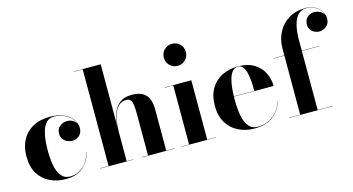

<svg xmlns="http://www.w3.org/2000/svg" viewBox="-82 -1091 2634 1432"><g transform="rotate(-15 1235.0 -375.0)"><path d="M279.5 10Q211.5 10 156.5 -16.2Q101.5 -42.5 69 -95.8Q36.5 -149 36.5 -230Q36.5 -301.5 65.2 -355.5Q94 -409.5 148.5 -439.8Q203 -470 281 -470Q340 -470 384 -451.5Q428 -433 452.2 -401.8Q476.5 -370.5 476.5 -332Q476.5 -295.5 453.2 -274.5Q430 -253.5 397.5 -253.5Q379 -253.5 360 -262Q341 -270.5 328.2 -287.5Q315.5 -304.5 315.5 -331Q315.5 -366.5 340.5 -386.2Q365.5 -406 397.5 -406Q428.5 -406 452 -386.8Q475.5 -367.5 475.5 -332H474.5Q474.5 -362.5 459.8 -386.8Q445 -411 421 -428.2Q397 -445.5 368.2 -454.5Q339.5 -463.5 311.5 -463.5Q275 -463.5 253 -440.8Q231 -418 220 -382Q209 -346 205.2 -305.8Q201.5 -265.5 201.5 -230Q201.5 -187 206.2 -146Q211 -105 223 -72.2Q235 -39.5 257.2 -20Q279.5 -0.5 314 -0.5Q355 -0.5 387 -18.2Q419 -36 441.8 -68.2Q464.5 -100.5 477.5 -143.5H479.5Q460 -75.5 412.2 -32.8Q364.5 10 279.5 10Z M544.5 0V-2H610V-748H544.5V-750H749.5V-2H799.5V0ZM865 0V-2H914.5V-318Q914.5 -360.5 911.2 -388.2Q908 -416 897.8 -430Q887.5 -444 866.5 -444Q829 -444 806 -422.5Q783 -401 770.8 -367.2Q758.5 -333.5 754 -295.2Q749.5 -257 749.5 -223L747.5 -220.5Q747.5 -257.5 752.5 -300.8Q757.5 -344 773.8 -382.5Q790 -421 823.2 -445.5Q856.5 -470 912.5 -470Q968.5 -470 999.5 -450.5Q1030.5 -431 1042.8 -396.8Q1055 -362.5 1055 -319V-2H1120V0Z M1301.5 -590Q1266 -590 1241.5 -614.8Q1217 -639.5 1217 -675Q1217 -711.5 1241.5 -735.8Q1266 -760 1301.5 -760Q1338 -760 1362.5 -735.8Q1387 -711.5 1387 -675Q1387 -639.5 1362.5 -614.8Q1338 -590 1301.5 -590ZM1371.5 -460V-2H1436.5V0H1166.5V-2H1231.5V-458H1166.5V-460Z M1737 10Q1666.5 10 1611 -17.8Q1555.5 -45.5 1523.5 -99Q1491.5 -152.5 1491.5 -230Q1491.5 -307.5 1522.8 -361Q1554 -414.5 1608.8 -442.2Q1663.5 -470 1734 -470Q1808.5 -470 1857 -440.2Q1905.5 -410.5 1929.5 -362.5Q1953.5 -314.5 1953.5 -260H1558.5V-262H1805Q1805 -295.5 1802.8 -331.2Q1800.5 -367 1793.5 -398.2Q1786.5 -429.5 1772.2 -448.8Q1758 -468 1734 -468Q1708 -468 1691 -448.8Q1674 -429.5 1664.2 -396.8Q1654.5 -364 1650.5 -323.5Q1646.5 -283 1646.5 -240Q1646.5 -192 1651.2 -148Q1656 -104 1668.5 -70Q1681 -36 1703.5 -16.2Q1726 3.5 1761 3.5Q1833 3.5 1883.5 -38.5Q1934 -80.5 1952.5 -143H1954.5Q1935 -78 1881.5 -34Q1828 10 1737 10Z M2089.5 0V-511.5Q2089.5 -582 2119.2 -638.2Q2149 -694.5 2203.2 -727.2Q2257.5 -760 2331.5 -760Q2375.5 -760 2406.2 -742.2Q2437 -724.5 2453.2 -698.2Q2469.5 -672 2469.5 -646Q2469.5 -606 2444.8 -585Q2420 -564 2389.5 -564Q2372 -564 2354 -571.8Q2336 -579.5 2323.8 -596Q2311.5 -612.5 2311.5 -638.5Q2311.5 -674.5 2335.2 -694.2Q2359 -714 2387 -714Q2406.5 -714 2425.2 -706Q2444 -698 2456.2 -682.8Q2468.5 -667.5 2468.5 -646H2467.5Q2467.5 -676.5 2449.5 -701.8Q2431.5 -727 2402.2 -742.2Q2373 -757.5 2339 -757.5Q2297.5 -757.5 2272.2 -729.5Q2247 -701.5 2235.8 -652.5Q2224.5 -603.5 2224.5 -540V0ZM2004.5 0V-2H2339.5V0ZM2004.5 -458V-460H2359.5V-458Z"/></g></svg>

Font: Bodoni Moda 96pt
Style: Bold
Weight: 700
Version: Version 2.005